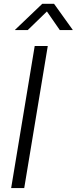

<svg xmlns="http://www.w3.org/2000/svg" viewBox="-20 -963 392 983"><path d="M224.6 -727.5 104 0H37.1L157.7 -727.5ZM122.1 -809.1H57.1V-810.5L196.3 -943.4H256.8L352.1 -810.5V-809.1H286.1L220.2 -904.3Z"/></svg>

Font: Inter 28pt Light
Style: Italic
Weight: 300
Italic angle: -9.3988°
Designer: Rasmus Andersson
Foundry: rsms
Version: Version 4.001;git-66647c0bb